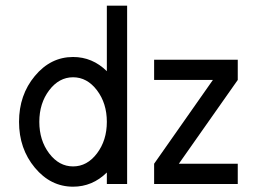

<svg xmlns="http://www.w3.org/2000/svg" viewBox="-20 -665 928 694"><path d="M244.1 -63.5Q294.9 -63.5 330.6 -110.6Q366.2 -157.7 366.2 -224.6Q366.2 -291.5 330.6 -338.6Q294.9 -385.7 244.1 -385.7Q193.4 -385.7 157.7 -338.6Q122.1 -291.5 122.1 -224.6Q122.1 -157.7 157.7 -110.6Q193.4 -63.5 244.1 -63.5ZM244.1 9.8Q163.1 9.8 106 -58.8Q48.8 -127.4 48.8 -224.6Q48.8 -321.8 106 -390.4Q163.1 -459 244.1 -459Q314 -459 366.2 -407.7V-644.5H439.5V0H366.2V-41.5Q314 9.8 244.1 9.8ZM839.4 0H537.1V-73.2L749.5 -376H537.1V-449.2H839.4V-376L626.5 -73.2H839.4Z"/></svg>

Font: Catrinity
Style: Regular
Weight: 400
Designer: Alexander Lange
Foundry: High-Logic / Made with FontCreator
Version: Version 2.090;May 20, 2024;FontCreator 15.0.0.2974 64-bit